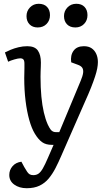

<svg xmlns="http://www.w3.org/2000/svg" viewBox="-20 -765 578 1014"><path d="M304 57Q289 92 273 123Q257 154 237 178Q217 202 189 215.5Q161 229 121 229Q82 229 55.5 210Q29 191 29 159Q29 133 46 113Q63 93 93 89L108 117Q117 132 123 141.5Q129 151 136.5 155.5Q144 160 156 160Q172 160 183.5 152Q195 144 206.5 124Q218 104 233 69L263 0H254Q222 0 202 -14.5Q182 -29 164 -59Q147 -87 134.5 -131.5Q122 -176 115 -232.5Q108 -289 108 -353Q108 -364 108.5 -377.5Q109 -391 109 -405Q109 -419 109 -429Q109 -445 103.5 -451Q98 -457 87 -457Q76 -457 55.5 -451Q35 -445 23 -439L6 -488Q17 -494 36 -502Q55 -510 78 -515.5Q101 -521 124 -521Q164 -521 180 -498Q196 -475 196 -435Q196 -424 195.5 -412Q195 -400 194.5 -387.5Q194 -375 194 -360Q194 -302 198.5 -255Q203 -208 211.5 -171.5Q220 -135 232 -108Q240 -91 246.5 -82Q253 -73 260.5 -70Q268 -67 277 -67H293L406 -338Q417 -364 419 -380.5Q421 -397 414.5 -407Q408 -417 391 -423L356 -436Q351 -473 368.5 -497Q386 -521 423 -521Q448 -521 464 -510Q480 -499 488.5 -480Q497 -461 497 -437Q497 -422 493.5 -403.5Q490 -385 482 -360.5Q474 -336 461 -303Q448 -270 428 -226ZM120 -680Q120 -707 138.5 -726Q157 -745 184 -745Q213 -745 228.5 -728.5Q244 -712 244 -685Q244 -657 226 -638.5Q208 -620 179 -620Q152 -620 136 -636.5Q120 -653 120 -680ZM318 -680Q318 -707 336.5 -726Q355 -745 383 -745Q411 -745 426.5 -728.5Q442 -712 442 -685Q442 -657 424 -638.5Q406 -620 378 -620Q350 -620 334 -636.5Q318 -653 318 -680Z"/></svg>

Font: Literata
Style: Italic
Weight: 400
Italic angle: -2°
Designer: Latin by Veronika Burian and Jose Scaglione. Greek by Irene Vlachou. Cyrillic by Vera Evstafieva
Foundry: TypeTogether
Version: Version 3.103;gftools[0.9.29]